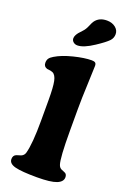

<svg xmlns="http://www.w3.org/2000/svg" viewBox="-178 -1002 710 1067"><g transform="rotate(20 177.0 -469.0)"><path d="M246.1 -797.4Q187.5 -758.3 150.9 -758.3Q136.7 -758.3 126.7 -766.8Q116.7 -775.4 116.7 -788.1Q116.7 -797.4 121.8 -807.4Q127 -817.4 132.8 -824.2Q138.7 -831.1 152.3 -845.7Q165.5 -858.9 175.3 -882.3Q185.1 -905.8 190.4 -912.6Q213.4 -944.8 259.3 -944.8Q289.6 -944.8 309.8 -929Q330.1 -913.1 330.1 -889.2Q330.1 -866.7 314.9 -850.1Q295.9 -830.1 246.1 -797.4ZM105 -295.4V-418.5Q105 -494.6 97.9 -528.6Q90.8 -562.5 72.3 -571.3Q65.4 -574.2 59.3 -575.4Q53.2 -576.7 47.4 -577.1Q41.5 -577.6 38.6 -578.1Q17.1 -584.5 17.1 -606.9Q17.1 -623 24.2 -633.1Q31.2 -643.1 47.9 -652.8Q87.4 -676.8 150.1 -692.4Q212.9 -708 255.4 -708Q269.5 -708 276.1 -703.1Q282.7 -698.2 282.7 -684.6Q282.7 -663.1 278.8 -575.7Q274.9 -488.3 274.9 -425.8V-301.8Q274.9 -136.2 287.6 -101.1Q292.5 -85.9 305.7 -79.6Q307.6 -78.6 316.7 -75.2Q325.7 -71.8 329.6 -69.3Q339.8 -62.5 339.8 -46.4Q339.8 -20 305.7 -6.3Q271.5 7.3 190.4 7.3Q100.1 7.3 61.5 -2.7Q22.9 -12.7 22.9 -39.6Q22.9 -61.5 40.5 -68.8Q44.9 -70.8 54.2 -73.2Q63.5 -75.7 66.9 -77.1Q84 -84 88.9 -101.6Q105 -160.2 105 -295.4Z"/></g></svg>

Font: Cooper* ExtraBold
Style: Regular
Weight: 800
Designer: Owen Earl
Foundry: indestructible type*
Version: Version 0.001